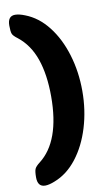

<svg xmlns="http://www.w3.org/2000/svg" viewBox="-98 -813 559 995"><g transform="rotate(-10 181.0 -315.5)"><path d="M57 134Q17 134 17 84Q17 52 22.5 39.5Q28 27 49 11Q167 -80 167 -316Q167 -431 138.5 -513Q110 -595 49 -643Q27 -659 22 -671Q17 -683 17 -715Q17 -765 56 -765Q77 -765 107 -753Q175 -727 225.5 -662.5Q276 -598 303.5 -507.5Q331 -417 331 -316Q331 -215 303.5 -124.5Q276 -34 225.5 31Q175 96 107 122Q77 134 57 134Z"/></g></svg>

Font: Mitr Medium
Style: Regular
Weight: 500
Designer: Thanarat Vachiruckul
Foundry: Cadson Demak
Version: Version 1.003